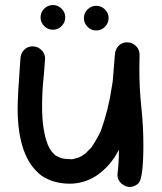

<svg xmlns="http://www.w3.org/2000/svg" viewBox="-20 -713 644 762"><path d="M495 29Q477 29 461.5 15Q446 1 446 -19Q452 -69 452 -119Q419 -53 360 -14Q312 16 257 16Q193 16 146 -15Q50 -86 50 -283Q50 -333 61 -480Q62 -501 75.5 -515Q89 -529 110 -529Q129 -529 144 -515Q159 -501 159 -480L154 -415Q147 -353 147 -290Q147 -196 170 -138Q174 -130 177 -124Q180 -118 185 -112Q186 -110 199 -97Q208 -92 218.5 -87Q229 -82 264 -81Q271 -81 278 -84Q297 -88 309 -97L322 -106H321L343 -128L344 -130Q365 -161 380 -193Q411 -279 424 -370Q425 -371 425 -374Q425 -383 427 -386L436 -496Q437 -517 450.5 -531Q464 -545 485 -545Q504 -545 519 -531Q534 -517 534 -496L533 -440Q533 -362 541 -287Q549 -212 549 -138Q549 -7 530 14Q514 29 495 29ZM239 -644Q239 -624 224.5 -609.5Q210 -595 190 -595Q170 -595 155.5 -609.5Q141 -624 141 -644Q141 -664 155.5 -678.5Q170 -693 190 -693Q210 -693 224.5 -678.5Q239 -664 239 -644ZM411 -641Q411 -621 396.5 -606.5Q382 -592 362 -592Q342 -592 327.5 -606.5Q313 -621 313 -641Q313 -661 327.5 -675.5Q342 -690 362 -690Q382 -690 396.5 -675.5Q411 -661 411 -641Z"/></svg>

Font: Bad Comic
Style: Regular
Weight: 400
Designer: GGBotNet
Foundry: f0n7
Version: 0.9